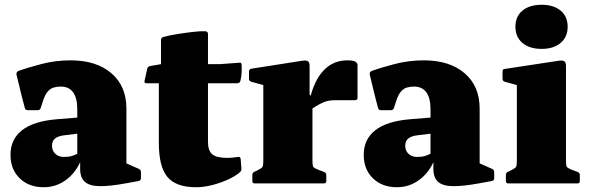

<svg xmlns="http://www.w3.org/2000/svg" viewBox="-20 -769 2473 805"><path d="M163 16Q101 16 62.5 -21.5Q24 -59 24 -120Q24 -185 72.5 -223Q121 -261 218 -269L328 -278L324 -211L251 -202Q224 -199 211 -188.5Q198 -178 198 -158Q198 -137 212 -124Q226 -111 248 -111Q268 -111 281 -115Q294 -119 302 -123.5Q310 -128 313 -130L325 -118Q321 -97 308.5 -74Q296 -51 275.5 -30.5Q255 -10 226.5 3Q198 16 163 16ZM304 -311Q304 -358 286.5 -382Q269 -406 235 -406Q219 -406 205 -402Q191 -398 179.5 -384.5Q168 -371 159 -342L151 -317Q148 -307 138 -307H96Q86 -307 84 -317Q74 -353 65.5 -389Q57 -425 49 -457Q48 -466 56 -471Q94 -485 153.5 -500.5Q213 -516 276 -516Q384 -516 447 -462Q510 -408 510 -314V-162H304ZM510 -162V-55L490 -93L562 -61Q571 -57 571 -47V-22Q571 -12 561 -10L506 0Q440 12 398 11.5Q356 11 336 -6.5Q316 -24 316 -61V-104L304 -112V-162Z M802 16Q718 16 682 -27Q646 -70 646 -170V-449L655 -500V-601Q655 -611 665 -614Q686 -620 719.5 -625.5Q753 -631 786.5 -635Q820 -639 842 -638Q852 -636 852 -627V-175Q852 -137 870 -122Q888 -107 934 -107Q942 -107 953.5 -108Q965 -109 978 -111Q987 -113 989 -103L992 -64Q994 -55 986 -47Q968 -31 936.5 -16.5Q905 -2 869.5 7Q834 16 802 16ZM594 -420Q584 -420 586 -430L597 -480Q599 -490 609 -492L655 -500H901L983 -506Q993 -508 993 -497Q994 -481 993 -464Q992 -447 988 -430Q985 -420 975 -420Z M1084 0V-308H1290V0ZM1479 -359Q1479 -349 1469 -349H1391Q1373 -349 1360.5 -347Q1348 -345 1336 -340Q1320 -333 1304.5 -323.5Q1289 -314 1276 -304L1278 -349Q1287 -390 1302 -421.5Q1317 -453 1337 -474Q1357 -495 1382 -505.5Q1407 -516 1437 -516Q1479 -516 1479 -496ZM1048 0Q1038 0 1038 -10V-35Q1038 -45 1047 -49L1056 -53Q1076 -63 1080 -68.5Q1084 -74 1084 -93V-180H1290V-97Q1290 -75 1293.5 -69.5Q1297 -64 1315 -57L1339 -48Q1348 -44 1348 -35V-10Q1348 0 1338 0ZM1084 -308V-462L1104 -407L1034 -426Q1024 -429 1024 -439V-469Q1024 -479 1034 -481L1245 -514Q1263 -517 1270.5 -512.5Q1278 -508 1278 -493V-373L1290 -358V-308Z M1644 16Q1582 16 1543.5 -21.5Q1505 -59 1505 -120Q1505 -185 1553.5 -223Q1602 -261 1699 -269L1809 -278L1805 -211L1732 -202Q1705 -199 1692 -188.5Q1679 -178 1679 -158Q1679 -137 1693 -124Q1707 -111 1729 -111Q1749 -111 1762 -115Q1775 -119 1783 -123.5Q1791 -128 1794 -130L1806 -118Q1802 -97 1789.5 -74Q1777 -51 1756.5 -30.5Q1736 -10 1707.5 3Q1679 16 1644 16ZM1785 -311Q1785 -358 1767.5 -382Q1750 -406 1716 -406Q1700 -406 1686 -402Q1672 -398 1660.5 -384.5Q1649 -371 1640 -342L1632 -317Q1629 -307 1619 -307H1577Q1567 -307 1565 -317Q1555 -353 1546.5 -389Q1538 -425 1530 -457Q1529 -466 1537 -471Q1575 -485 1634.5 -500.5Q1694 -516 1757 -516Q1865 -516 1928 -462Q1991 -408 1991 -314V-162H1785ZM1991 -162V-55L1971 -93L2043 -61Q2052 -57 2052 -47V-22Q2052 -12 2042 -10L1987 0Q1921 12 1879 11.5Q1837 11 1817 -6.5Q1797 -24 1797 -61V-104L1785 -112V-162Z M2147 0V-308H2353V0ZM2111 0Q2101 0 2101 -10V-35Q2101 -45 2110 -49L2119 -53Q2139 -63 2143 -68.5Q2147 -74 2147 -93V-180H2353V-97Q2353 -75 2356.5 -69.5Q2360 -64 2378 -57L2402 -48Q2411 -44 2411 -35V-10Q2411 0 2401 0ZM2147 -308V-462L2167 -407L2097 -426Q2087 -429 2087 -439V-469Q2087 -480 2097 -480L2320 -514Q2338 -517 2345.5 -512.5Q2353 -508 2353 -493V-308ZM2251 -564Q2200 -564 2170.5 -589Q2141 -614 2141 -657Q2141 -700 2170.5 -724.5Q2200 -749 2251 -749Q2301 -749 2330.5 -724.5Q2360 -700 2360 -657Q2360 -614 2330.5 -589Q2301 -564 2251 -564Z"/></svg>

Font: Hahmlet Black
Style: Regular
Weight: 900
Version: Version 1.002